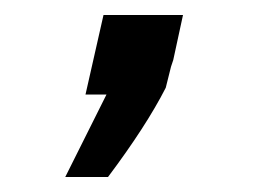

<svg xmlns="http://www.w3.org/2000/svg" viewBox="-20 -126 338 256"><path d="M94 0 118 -106H224L211 -46Q210 -43 208 -37L201 -9Q175 42 124 110H67L122 0Z"/></svg>

Font: Coval
Style: Italic
Weight: 400
Foundry: Context Ltd
Version: Version 001.000